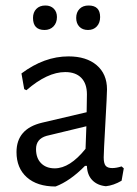

<svg xmlns="http://www.w3.org/2000/svg" viewBox="-20 -671 497 698"><path d="M145 -651Q164 -651 175.5 -639.5Q187 -628 187 -609Q187 -588 174.5 -575Q162 -562 142 -562Q100 -562 100 -606Q100 -626 112 -638.5Q124 -651 145 -651ZM302 -651Q344 -651 344 -609Q344 -588 332 -575Q320 -562 300 -562Q280 -562 268.5 -574Q257 -586 257 -606Q257 -626 269 -638.5Q281 -651 302 -651ZM229 -466Q294 -466 331.5 -434Q369 -402 369 -346Q369 -328 363 -222Q357 -116 357 -99Q357 -77 364 -68.5Q371 -60 388 -60Q403 -60 422 -66L430 -59L422 -14Q393 3 365 6Q334 3 315.5 -16Q297 -35 296 -68H289Q235 -13 182 7Q115 7 77.5 -26.5Q40 -60 40 -118Q40 -203 133 -225L295 -263L296 -328Q296 -367 275.5 -388Q255 -409 217 -409Q152 -409 76 -343L68 -347L58 -404Q141 -466 229 -466ZM294 -212 149 -177Q111 -166 111 -129Q111 -96 129.5 -77.5Q148 -59 179 -59Q234 -59 291 -130Z"/></svg>

Font: Alegreya Sans SC
Style: Regular
Weight: 400
Designer: Juan Pablo del Peral
Foundry: Huerta Tipografica
Version: Version 2.007